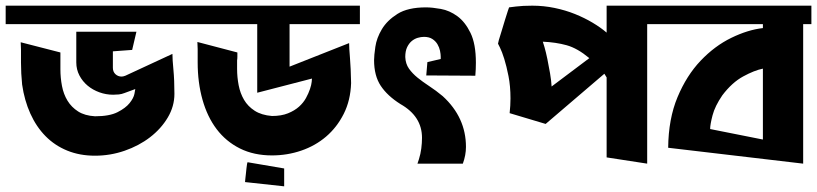

<svg xmlns="http://www.w3.org/2000/svg" viewBox="-22 -577 2881 677"><path d="M56 -279Q54 -299 53 -318Q52 -337 52 -356V-378Q52 -391 52 -403Q52 -415 51 -428L191 -392V-333Q191 -303 196.5 -274Q202 -245 216 -222Q230 -199 253.5 -184Q277 -169 313 -167Q364 -167 392.5 -181.5Q421 -196 435 -213.5Q449 -231 452 -246Q455 -261 455 -263L417 -249Q407 -245 397 -244Q387 -243 377 -243Q352 -243 328.5 -251.5Q305 -260 287 -275Q269 -290 258 -311Q247 -332 247 -357V-465H459L444 -401L376 -396V-338Q376 -324 385 -315.5Q394 -307 407 -307Q412 -307 420 -310L586 -387Q586 -367 589.5 -331Q593 -295 593 -246Q593 -202 569.5 -162.5Q546 -123 507 -93Q468 -63 417.5 -45.5Q367 -28 313 -28Q259 -28 215 -46Q171 -64 138.5 -97Q106 -130 85 -176.5Q64 -223 56 -279ZM624 -557V-492H-2V-557Z M1216 -284Q1214 -223 1190 -175.5Q1166 -128 1128 -95.5Q1090 -63 1040.5 -46Q991 -29 937 -29Q873 -29 824 -53.5Q775 -78 742 -121.5Q709 -165 692 -225.5Q675 -286 675 -357V-379Q675 -392 675 -404Q675 -416 674 -429L815 -392Q815 -384 815 -377Q815 -370 814 -364V-334Q814 -305 819.5 -276.5Q825 -248 838.5 -225Q852 -202 876 -186.5Q900 -171 937 -168Q970 -168 993.5 -177.5Q1017 -187 1032.5 -201Q1048 -215 1057 -231.5Q1066 -248 1071 -263Q1076 -278 1077 -288Q1078 -298 1078 -300L885 -250V-492H621V-557H1247V-492H999V-342L1209 -425Q1209 -408 1212 -373Q1215 -338 1216 -284ZM842 65 843 54Q844 46 845 36Q846 26 847 17Q848 8 849 2Q850 -4 851 -5L980 17V80Z M1610 0H1450L1455 -15Q1461 -34 1463.5 -53.5Q1466 -73 1466 -91Q1466 -167 1390 -210Q1344 -239 1320.5 -274.5Q1297 -310 1297 -365Q1297 -381 1301.5 -412Q1306 -443 1324.5 -474Q1343 -505 1379.5 -528Q1416 -551 1480 -551Q1502 -551 1532.5 -545.5Q1563 -540 1590.5 -520Q1618 -500 1637 -461Q1656 -422 1656 -356Q1656 -345 1655.5 -333Q1655 -321 1654 -310L1481 -311L1485 -358L1532 -369V-377Q1532 -386 1529.5 -398Q1527 -410 1520.5 -421Q1514 -432 1502.5 -439.5Q1491 -447 1473 -447Q1462 -447 1450.5 -443.5Q1439 -440 1429.5 -432Q1420 -424 1413.5 -410.5Q1407 -397 1407 -376Q1408 -352 1420 -335Q1432 -318 1450.5 -303Q1469 -288 1492 -273Q1515 -258 1539 -238Q1621 -163 1621 -59Q1621 -30 1610 0Z M1775 -178Q1778 -205 1778 -230Q1778 -273 1771 -308.5Q1764 -344 1756 -369.5Q1748 -395 1741 -409Q1734 -423 1734 -423L1737 -436Q1741 -449 1747 -468.5Q1753 -488 1758.5 -506.5Q1764 -525 1768.5 -538Q1773 -551 1773 -551L1797 -554Q1821 -557 1855 -557Q1895 -557 1933.5 -549Q1972 -541 2005.5 -527.5Q2039 -514 2067.5 -497Q2096 -480 2117 -462V-557H2288V-492H2260V0L2117 -22V-304L2109 -317L1902 -140ZM2056 -372Q2014 -407 1976 -417.5Q1938 -428 1892 -430Q1893 -428 1898 -410.5Q1903 -393 1908 -369Q1913 -345 1917.5 -318.5Q1922 -292 1923 -272Z M2839 -492H2810V0L2334 -56Q2335 -158 2367 -234.5Q2399 -311 2448.5 -363Q2498 -415 2556.5 -443.5Q2615 -472 2668 -478V-492H2284V-557H2839ZM2668 -85V-335Q2638 -329 2598.5 -307.5Q2559 -286 2525 -241Q2499 -203 2490.5 -170.5Q2482 -138 2482 -122Z"/></svg>

Font: Shorif Bongobondhu ANSI V1
Style: Regular
Weight: 400
Designer: Shorif Uddin Shishir, Shorif art & Design, e-mail : shorifart@gmail.com, facebook : Shorif2001
Foundry: Lipighor Font Foundry
Version: Designed by Shorif Uddin Shishir | Developed by Niladri Shek